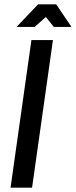

<svg xmlns="http://www.w3.org/2000/svg" viewBox="-20 -872 352 892"><path d="M126 -686H226L129 0H29ZM157 -852H241L312 -747H230L193 -793L141 -747H57Z"/></svg>

Font: Archivo Narrow Medium
Style: Italic
Weight: 500
Italic angle: -8°
Designer: Hector Gatti
Foundry: Omnibus-Type
Version: Version 2.001